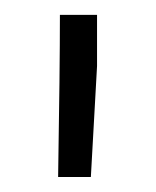

<svg xmlns="http://www.w3.org/2000/svg" viewBox="-20 -770 210 258"><path d="M110.4 -681.2 102.1 -532.2H58.1Q60.5 -676.8 60.5 -750H110.4Z"/></svg>

Font: Roboto-Light
Style: Regular
Weight: 300
Designer: Google
Version: Version 2.137; 2017